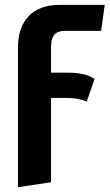

<svg xmlns="http://www.w3.org/2000/svg" viewBox="-20 -550 451 790"><path d="M190 -356V-251H257Q296 -251 322 -245Q348 -239 369 -225L337 -132Q317 -140 298 -143.5Q279 -147 251 -147H190V200L54 220V-356Q54 -437 98 -483.5Q142 -530 227 -530H411L396 -423H246Q217 -423 203.5 -407Q190 -391 190 -356Z"/></svg>

Font: Fira Sans Condensed SemiBold
Style: Regular
Weight: 600
Width: 3
Designer: bBox Type GmbH & Carrois Corporate GbR & Edenspiekermann AG
Foundry: bBox Type GmbH & Carrois Corporate GbR & Edenspiekermann AG
Version: Version 4.301